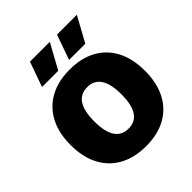

<svg xmlns="http://www.w3.org/2000/svg" viewBox="-236 -1038 1205 1205"><g transform="rotate(-45 366.5 -435.5)"><path d="M367 -670Q470 -670 543.5 -629.5Q617 -589 656.5 -513Q696 -437 696 -330Q696 -223 656.5 -147Q617 -71 543.5 -30.5Q470 10 367 10Q264 10 190 -30.5Q116 -71 76 -147Q36 -223 36 -330Q36 -437 76 -513Q116 -589 190 -629.5Q264 -670 367 -670ZM367 -514Q246 -514 246 -330Q246 -146 367 -146Q487 -146 487 -330Q487 -514 367 -514ZM466 -881H642L551 -715H407ZM226 -881H402L311 -715H167Z"/></g></svg>

Font: Work Sans ExtraBold
Style: Regular
Weight: 800
Designer: Wei Huang
Foundry: Wei Huang
Version: Version 2.012; ttfautohint (v1.8.3)